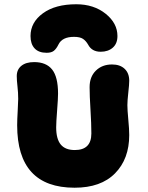

<svg xmlns="http://www.w3.org/2000/svg" viewBox="-20 -918 699 906"><path d="M339.8 -897.9Q422.4 -897.9 478.3 -853.3Q534.2 -808.6 534.2 -748Q534.2 -712.4 512.2 -693.1Q490.2 -673.8 455.1 -673.8Q413.6 -673.8 396 -707Q385.7 -725.1 371.6 -734.6Q357.4 -744.1 329.1 -744.1Q273.4 -744.1 255.9 -708Q246.1 -688 234.4 -678.5Q222.7 -668.9 200.2 -668.9Q162.6 -668.9 143.3 -689.7Q124 -710.4 124 -748Q124 -812.5 182.4 -855.2Q240.7 -897.9 339.8 -897.9ZM332 -32.2Q61 -32.2 61 -327.1Q61 -352.1 63.5 -394.8Q65.9 -437.5 65.9 -451.2Q65.9 -481 62.5 -509.8Q59.1 -538.6 59.1 -559.1Q59.1 -589.8 80.8 -607.4Q102.5 -625 141.1 -625Q198.2 -625 226.1 -589.8Q253.9 -554.7 253.9 -476.1Q253.9 -453.1 249.5 -396.7Q245.1 -340.3 245.1 -316.9Q245.1 -262.2 266.6 -236.1Q288.1 -210 333 -210Q411.1 -210 411.1 -288.1Q411.1 -333 407 -399.9Q402.8 -466.8 402.8 -506.8Q402.8 -555.7 432.4 -584.7Q461.9 -613.8 508.8 -613.8Q546.4 -613.8 568.1 -593.3Q589.8 -572.8 589.8 -537.1Q589.8 -519.5 585.4 -481Q581.1 -442.4 581.1 -421.9Q581.1 -399.9 585.4 -354Q589.8 -308.1 589.8 -280.8Q589.8 -168 522.9 -100.1Q456.1 -32.2 332 -32.2Z"/></svg>

Font: Shantell Sans Irregular Bouncy
Style: Regular
Weight: 800
Designer: Stephen Nixon, Anya Danilova, Shantell Martin
Foundry: Arrow Type
Version: Version 1.006;[9816181b4]